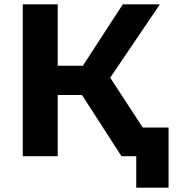

<svg xmlns="http://www.w3.org/2000/svg" viewBox="-20 -720 812 885"><path d="M757 -132V145H608V0H540L358 -282H246V0H85V-700H246V-417H362L546 -700H717L488 -362L638 -132Z"/></svg>

Font: mBank
Style: Bold
Weight: 700
Designer: Julieta Ulanovsky
Foundry: Julieta Ulanovsky
Version: Version 7.200